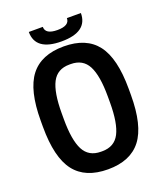

<svg xmlns="http://www.w3.org/2000/svg" viewBox="-170 -1060 1006 1184"><g transform="rotate(-20 332.5 -468.5)"><path d="M333 13.2Q184.6 13.2 114.3 -78.1Q43.9 -169.4 43.9 -370.1V-410.2Q43.9 -610.8 114.3 -701.9Q184.6 -793 333 -793Q481 -793 551 -701.7Q621.1 -610.4 621.1 -410.2V-370.1Q621.1 -169.4 550.8 -78.1Q480.5 13.2 333 13.2ZM328.1 -104H336.9Q416.5 -104 450.2 -168.9Q483.9 -233.9 483.9 -370.1V-410.2Q483.9 -546.4 450.2 -611.1Q416.5 -675.8 336.9 -675.8H328.1Q248.5 -675.8 214.8 -611.1Q181.2 -546.4 181.2 -410.2V-370.1Q181.2 -233.9 214.8 -168.9Q248.5 -104 328.1 -104ZM162.1 -950.2H253.9Q253.9 -900.9 333 -900.9Q412.1 -900.9 412.1 -950.2H503.9Q503.9 -826.2 333 -826.2Q162.1 -826.2 162.1 -950.2Z"/></g></svg>

Font: Cooper Hewitt
Style: Semibold
Weight: 709
Designer: Village Type and Design LLC
Foundry: Cooper Hewitt Smithsonian Design Museum
Version: 1.000